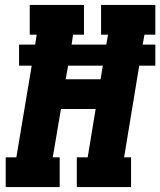

<svg xmlns="http://www.w3.org/2000/svg" viewBox="-20 -755 647 775"><path d="M3 0V-120H46L108 -490H57V-575H122L128 -615H100V-735H319V-615H275L269 -575H409L416 -615H388V-735H607V-615H563L556 -575H607V-490H542L481 -120H509V0H290V-120H334L366 -315H226L193 -120H221V0ZM386 -435 395 -490H255L245 -435Z"/></svg>

Font: Iosevka Slab HvExObl
Style: Regular
Weight: 900
Width: 7
Italic angle: -9°
Monospace: yes
Designer: Belleve Invis
Foundry: Belleve Invis
Version: Version 11.1.1; ttfautohint (v1.8.3)